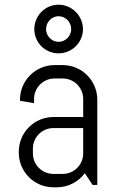

<svg xmlns="http://www.w3.org/2000/svg" viewBox="-20 -787 494 817"><path d="M394 0V-363C394 -444 328 -510 247 -510H212C131 -510 65 -444 65 -363V-358L125 -348V-366C125 -414 164 -453 212 -453H247C295 -453 334 -414 334 -366V-289H207C126 -289 60 -223 60 -142V-137C60 -56 126 10 207 10H222C271 10 314 -14 341 -50L374 0ZM334 -134C334 -86 295 -47 247 -47H207C159 -47 120 -86 120 -134V-155C120 -203 159 -242 207 -242H334ZM126 -663C126 -606 172 -560 229 -560C286 -560 333 -606 333 -663C333 -720 286 -767 229 -767C172 -767 126 -720 126 -663ZM176 -663C176 -693 200 -718 229 -718C259 -718 283 -693 283 -663C283 -634 259 -609 229 -609C200 -609 176 -634 176 -663Z"/></svg>

Font: Abel
Style: Regular
Weight: 400
Designer: Matthew Desmond
Foundry: Matthew Desmond
Version: Version 1.002